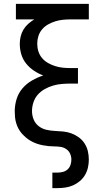

<svg xmlns="http://www.w3.org/2000/svg" viewBox="-20 -755 540 990"><path d="M250 215V135H276Q290 135 304 131.5Q318 128 328.5 118.5Q339 109 343.5 95.5Q348 82 348 68Q348 52 341.5 37.5Q335 23 322 14Q309 5 293.5 2.5Q278 0 262.5 0Q247 0 231.5 -1.5Q216 -3 200.5 -6Q185 -9 170.5 -14Q156 -19 142 -26.5Q128 -34 116 -44Q104 -54 93.5 -65.5Q83 -77 75.5 -91Q68 -105 63.5 -120Q59 -135 57.5 -150.5Q56 -166 56 -181Q56 -213 65.5 -244Q75 -275 96 -299.5Q117 -324 145 -340Q173 -356 203 -366Q178 -375 155 -390.5Q132 -406 115 -427Q98 -448 90 -474.5Q82 -501 82 -529Q82 -548 86.5 -567Q91 -586 101 -602.5Q111 -619 125.5 -632Q140 -645 157 -655H62V-735H438V-655H344Q324 -655 304 -653Q284 -651 265 -645Q246 -639 228 -629Q210 -619 197 -603.5Q184 -588 178 -569Q172 -550 172 -530Q172 -509 178 -490Q184 -471 197 -455.5Q210 -440 228 -430Q246 -420 265 -414Q284 -408 304 -406Q324 -404 344 -404H382V-324H344Q321 -324 298 -322Q275 -320 253 -313.5Q231 -307 210.5 -295.5Q190 -284 175 -267Q160 -250 152.5 -227.5Q145 -205 145 -182Q145 -160 153.5 -139Q162 -118 179.5 -104.5Q197 -91 218.5 -86Q240 -81 261.5 -80Q283 -79 305 -77Q327 -75 347.5 -67.5Q368 -60 386 -47Q404 -34 416 -15.5Q428 3 433 24.5Q438 46 438 68Q438 88 433.5 108.5Q429 129 418.5 147Q408 165 392 178.5Q376 192 357 200.5Q338 209 317 212Q296 215 276 215Z"/></svg>

Font: Iosevka SS04 Medium
Style: Regular
Weight: 500
Monospace: yes
Designer: Belleve Invis
Foundry: Belleve Invis
Version: Version 19.0.0; ttfautohint (v1.8.4)